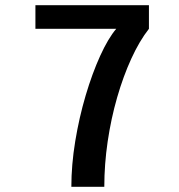

<svg xmlns="http://www.w3.org/2000/svg" viewBox="-20 -720 690 740"><path d="M255 0Q255 -84.5 270 -175.8Q285 -267 310.2 -352.2Q335.5 -437.5 366.2 -505Q397 -572.5 428 -609H116.5V-700H554V-609Q517.5 -562.5 486.2 -494.2Q455 -426 431.5 -344.5Q408 -263 395 -174.8Q382 -86.5 382 0Z"/></svg>

Font: Trispace Medium
Style: Regular
Weight: 500
Designer: Tyler Finck
Foundry: Etcetera Type Company
Version: Version 1.210; ttfautohint (v1.8.3)